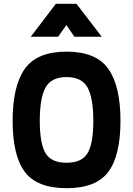

<svg xmlns="http://www.w3.org/2000/svg" viewBox="-20 -972 696 1004"><path d="M468 -340Q468 -459 438 -514Q408 -569 328 -569Q248 -569 218 -514Q188 -459 188 -340Q188 -223 217.5 -172Q247 -121 328 -121Q409 -121 438.5 -172Q468 -223 468 -340ZM46 -340Q46 -523 110 -612.5Q174 -702 328 -702Q482 -702 546 -612.5Q610 -523 610 -340Q610 -159 546.5 -73.5Q483 12 328 12Q173 12 109.5 -73.5Q46 -159 46 -340ZM141 -780 272 -952H380L512 -780H369L327 -841L284 -780Z"/></svg>

Font: TitilliumText22L Xb
Style: Bold
Weight: 400
Designer: Campivisivi
Foundry: Campivisivi
Version: 1.000